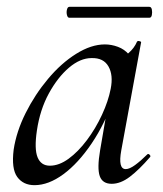

<svg xmlns="http://www.w3.org/2000/svg" viewBox="-20 -529 477 562"><path d="M81 13Q48 13 30.5 -11Q13 -35 20 -91Q28 -144 55 -198Q82 -252 120.5 -298Q159 -344 203 -371.5Q247 -399 287 -399Q306 -399 325 -392Q344 -385 357.5 -369.5Q371 -354 373 -328L325 -357Q339 -359 356 -373.5Q373 -388 381 -407Q383 -410 388.5 -408.5Q394 -407 393 -405L335 -89Q325 -34 348 -34Q359 -34 375.5 -46Q392 -58 411 -77Q414 -80 418 -76Q422 -72 419 -69Q387 -32 360 -11.5Q333 9 307 9Q280 9 272 -13.5Q264 -36 273 -89L297 -229L315 -246Q288 -168 248.5 -109.5Q209 -51 165.5 -19Q122 13 81 13ZM126 -44Q153 -44 181 -64.5Q209 -85 234.5 -119Q260 -153 278.5 -193Q297 -233 304 -269Q312 -309 297.5 -334.5Q283 -360 248 -359Q215 -359 182 -331Q149 -303 123 -255.5Q97 -208 88 -147Q80 -93 90 -68.5Q100 -44 126 -44ZM183 -477Q178 -477 176 -485Q174 -493 176 -501Q178 -509 183 -509H417Q423 -509 424.5 -501Q426 -493 424.5 -485Q423 -477 417 -477Z"/></svg>

Font: Cormorant Medium
Style: Italic
Weight: 500
Italic angle: -10°
Designer: Christian Thalmann (Catharsis Fonts)
Foundry: Catharsis Fonts
Version: Version 4.000